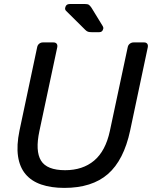

<svg xmlns="http://www.w3.org/2000/svg" viewBox="-20 -907 742 937"><path d="M293.7 10Q229.7 10 181.4 -6.5Q133.2 -23 104.5 -57.3Q75.8 -91.6 68 -144.3Q60.1 -197.1 75.1 -269.7L161.3 -676.3Q163.3 -687.3 171.2 -693.6Q179.1 -700 189.3 -700H240.6Q251.6 -700 256.5 -693.6Q261.4 -687.3 259.4 -676.3L172.4 -268Q151.4 -170.1 180.1 -123.2Q208.8 -76.4 297.8 -76.4Q383.6 -76.4 439.4 -123.2Q495.2 -170.1 516.2 -268L603.2 -676.3Q605.2 -687.3 613.5 -693.6Q621.8 -700 631.9 -700H683.3Q693.5 -700 698.4 -693.6Q703.2 -687.3 701.2 -676.3L615.1 -269.7Q584.2 -125.3 506.6 -57.6Q428.9 10 293.7 10ZM426.8 -750Q415.7 -750 409.4 -752.2Q403.1 -754.3 396.1 -761.3L302.6 -853.9Q296.1 -860.3 298.1 -869.1Q301.9 -887.5 321.1 -887.5H393.4Q407.6 -887.5 413.4 -883.7Q419.2 -879.9 426.4 -869.3L481.7 -779Q485.7 -772.4 483.7 -766Q479.9 -750 464.7 -750Z"/></svg>

Font: Rubik Light
Style: Italic
Weight: 300
Italic angle: -12°
Designer: Hubert and Fischer
Foundry: Hubert and Fischer
Version: Version 2.300;gftools[0.9.30]